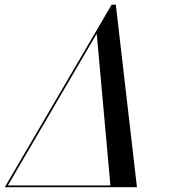

<svg xmlns="http://www.w3.org/2000/svg" viewBox="-75 -784 728 804"><path d="M-55 0 392.5 -764.5H410L498.5 0H388L330 -643L-46.5 0ZM-49.5 0 -48 -7.5H472L470.5 0Z"/></svg>

Font: Bodoni Moda 28pt
Style: Italic
Weight: 400
Italic angle: -13°
Designer: Owen Earl
Foundry: indestructible type
Version: Version 2.004